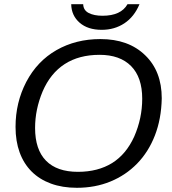

<svg xmlns="http://www.w3.org/2000/svg" viewBox="-20 -884 818 914"><path d="M458 -698Q592 -698 671 -621Q750 -545 750 -416Q748 -318 717.5 -239.5Q687 -161 633 -105.5Q579 -50 506 -20Q433 10 346 10Q277 10 222.5 -10Q168 -30 130.5 -67.5Q93 -105 73.5 -158.5Q54 -212 54 -280Q54 -396 105 -494Q157 -593 249 -645.5Q341 -698 458 -698ZM454 -623Q356 -623 288 -579Q220 -535 183 -449Q147 -363 147 -275Q147 -172 199 -119Q251 -66 351 -66Q446 -66 514 -108Q581 -150 619 -234Q657 -321 657 -414Q657 -516 604 -569.5Q551 -623 454 -623ZM464 -742Q398 -742 359 -776Q320 -810 319 -864H376Q377 -835 402.5 -822Q428 -809 468 -809Q556 -809 587 -864H644Q619 -804 572 -773Q525 -742 464 -742Z"/></svg>

Font: Libra Sans Modern
Style: Italic
Weight: 400
Italic angle: -12°
Foundry: Stefan Peev, Context Ltd
Version: Version 1.000